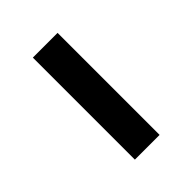

<svg xmlns="http://www.w3.org/2000/svg" viewBox="3 -533 373 373"><g transform="rotate(45 190.0 -346.0)"><path d="M330.1 -379.9V-312H49.8V-379.9Z"/></g></svg>

Font: Kreadon
Style: Regular
Weight: 400
Designer: kohakuno
Foundry: StudioGnu
Version: Version 1.000;Glyphs 3.1.2 (3151)